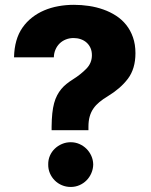

<svg xmlns="http://www.w3.org/2000/svg" viewBox="-20 -757 621 788"><path d="M37.6 -521.7Q39.1 -596.2 72.4 -643.8Q89.1 -667.6 111.7 -685.2Q134.2 -702.8 161.2 -714.3Q188.2 -725.9 219.1 -731.5Q250 -737.2 283.4 -737.2Q314.6 -737.2 345.3 -732.6Q376.1 -728 404.1 -718Q432.2 -708.1 456.3 -692.5Q480.5 -676.8 498 -654.8Q515.6 -632.8 525.7 -603.9Q535.9 -574.9 535.9 -538.7Q535.9 -475.1 505 -433.9Q489 -413 468.6 -395.4Q448.2 -377.8 422.6 -362.2Q403.1 -350.5 388.3 -338.4Q373.6 -326.3 363.5 -311.8Q353.3 -297.2 348.2 -279.1Q343 -261 343 -237.2V-222.7H191.8V-237.2Q192.1 -267.4 194.6 -291.4Q197.1 -315.3 202.1 -333.5Q207 -351.6 214.5 -365.8Q221.9 -380 231.5 -391.5Q241.1 -403.1 253 -412.6Q264.9 -422.2 279.1 -431.1Q296.2 -441.8 309.8 -452.8Q323.5 -463.8 334.9 -475.5Q357.2 -498.6 357.2 -530.5Q357.2 -547.2 351.4 -560.2Q345.5 -573.2 335.4 -582.2Q325.3 -591.3 311.4 -596.1Q297.6 -600.9 282 -600.9Q264.9 -600.9 250.2 -595Q235.4 -589.1 224.6 -578.5Q213.8 -567.8 207.6 -553.3Q201.3 -538.7 201 -521.7ZM270.2 -173.3Q289.1 -173.3 305.8 -166Q322.4 -158.7 334.9 -146.3Q347.3 -133.9 354.8 -117.4Q362.2 -100.9 362.6 -82Q362.2 -63.2 354.9 -46.3Q347.7 -29.5 335.2 -16.9Q322.8 -4.3 306.1 3Q289.4 10.3 270.2 10.3Q251.1 10.3 234.2 3.2Q217.3 -3.9 204.7 -16.5Q192.1 -29.1 184.8 -46Q177.6 -62.9 177.9 -82Q177.6 -101.2 184.8 -117.9Q192.1 -134.6 204.9 -146.8Q217.7 -159.1 234.6 -166.2Q251.4 -173.3 270.2 -173.3Z"/></svg>

Font: Inter P Extra Bold
Style: Regular
Weight: 800
Designer: Rasmus Andersson
Foundry: rsms
Version: Version 3.018;git-588b23468